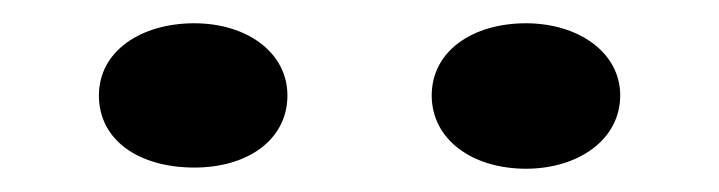

<svg xmlns="http://www.w3.org/2000/svg" viewBox="-20 -749 618 165"><path d="M147 -605C193 -605 227 -629 227 -667C227 -704 192 -729 147 -729C101 -729 65 -705 65 -667C65 -628 100 -605 147 -605ZM432 -604C477 -604 513 -629 513 -667C513 -704 477 -729 432 -729C386 -729 351 -705 351 -667C351 -629 386 -604 432 -604Z"/></svg>

Font: Asimov
Style: XWid
Weight: 500
Designer: Google
Version: Version 2.000980; 2014